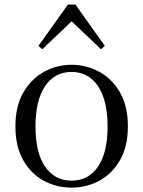

<svg xmlns="http://www.w3.org/2000/svg" viewBox="-20 -818 636 852"><path d="M297.5 14.6Q231.2 14.6 174.4 -15.9Q117.6 -46.5 83 -107.4Q48.4 -168.3 48.4 -257.8Q48.4 -347.6 84.1 -408.5Q119.7 -469.3 176.7 -500Q233.7 -530.6 297.5 -530.6Q362.2 -530.6 419.2 -500.1Q476.2 -469.5 511.9 -408.7Q547.5 -347.8 547.5 -257.8Q547.5 -168 512.4 -107.2Q477.3 -46.3 420.5 -15.8Q363.7 14.6 297.5 14.6ZM297.5 -16.4Q372 -16.4 414.7 -78.2Q457.4 -140.1 457.4 -256.6Q457.4 -373.4 414.7 -436.1Q372 -498.8 297.5 -498.8Q223.1 -498.8 180.3 -436.1Q137.5 -373.4 137.5 -256.6Q137.5 -140.1 180.3 -78.2Q223.1 -16.4 297.5 -16.4ZM428.3 -599.4 270.6 -749.5H325.3L167.6 -599.4L150.8 -614.6L281.3 -797.8H314.7L445.1 -614.6Z"/></svg>

Font: Early Summer Mincho VF
Style: Regular
Weight: 250
Designer: GuiWonder
Version: Version 1.002